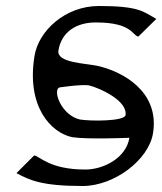

<svg xmlns="http://www.w3.org/2000/svg" viewBox="-20 -610 542 641"><path d="M95 -422C68 -254 150 -167 221 -152C274 -144 412 -150 412 -150C401 -82 325 -44 265 -44C144 -44 113 -89 94 -91L35 -32C78 -9 118 11 256 11C361 11 477 -76 491 -166C513 -306 387 -372 306 -390C265 -399 169 -400 175 -441C185 -504 236 -536 302 -535C423 -535 423 -489 442 -488L502 -547C459 -570 448 -590 310 -590C198 -590 108 -507 95 -422ZM178 -318C178 -318 250 -329 277 -325C313 -316 407 -274 399 -225C393 -205 284 -205 247 -211C185 -225 155 -308 178 -318Z"/></svg>

Font: Charger Sport
Style: DfObl
Weight: 400
Designer: Jasper
Foundry: Cannot Into Space Fonts
Version: Version 1.1